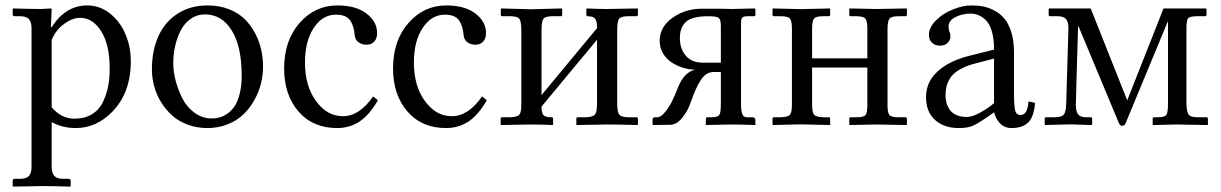

<svg xmlns="http://www.w3.org/2000/svg" viewBox="-20 -462 4522 711"><path d="M171.4 -314.5V-64.9Q207 -22.5 255.4 -22.5Q293.5 -22.5 320.3 -38.8Q347.2 -55.2 360.8 -83.5Q374.5 -111.8 380.4 -142.1Q386.2 -172.4 386.2 -208.5Q386.2 -295.9 355 -345.9Q323.7 -396 276.4 -396Q248.5 -396 217.8 -373.8Q187 -351.6 171.4 -314.5ZM171.4 -428.7 168.5 -361.8H171.4Q223.6 -441.9 302.7 -441.9Q349.6 -441.9 387.2 -412.1Q424.8 -382.3 444.6 -335.4Q464.4 -288.6 464.4 -235.4Q464.4 -116.7 394 -46.4Q335.4 12.2 261.2 12.2Q210.9 12.2 171.4 -9.8V156.2Q171.4 178.7 181.2 189.5Q190.9 200.2 214.4 200.2H233.4Q241.7 200.2 241.7 208.5V227.1L239.7 229Q171.4 227.1 132.3 227.1L28.8 229L26.9 227.1V208.5Q26.9 200.2 34.7 200.2H53.7Q77.6 200.2 87.2 189.5Q96.7 178.7 96.7 156.2V-357.9Q96.7 -380.4 87.2 -391.1Q77.6 -401.9 53.7 -401.9H34.7Q26.9 -401.9 26.9 -410.2V-428.7L28.8 -430.7Q96.7 -428.7 132.3 -428.7L169.4 -430.7Z M542.5 -205.1Q542.5 -273.9 566.2 -327.1Q589.8 -380.4 637.2 -411.1Q684.6 -441.9 749 -441.9Q792 -441.9 827.1 -428.2Q862.3 -414.6 885.5 -391.8Q908.7 -369.1 924.6 -339.1Q940.4 -309.1 947.3 -277.8Q954.1 -246.6 954.1 -214.4Q954.1 -183.6 946.3 -152.3Q938.5 -121.1 921.9 -91.3Q905.3 -61.5 881.6 -38.6Q857.9 -15.6 823.2 -1.7Q788.6 12.2 747.6 12.2Q708.5 12.2 674.8 -0.5Q641.1 -13.2 617.2 -34.7Q593.3 -56.2 576.2 -84.2Q559.1 -112.3 550.8 -143.1Q542.5 -173.8 542.5 -205.1ZM738.8 -408.7Q710 -408.7 687 -392.8Q664.1 -377 650.1 -350.8Q636.2 -324.7 628.9 -293.2Q621.6 -261.7 621.6 -228Q621.6 -197.8 630.4 -163.6Q639.2 -129.4 655.5 -97.4Q671.9 -65.4 700.4 -44.4Q729 -23.4 764.2 -23.4Q779.3 -23.4 793.2 -27.1Q807.1 -30.8 822.5 -41.5Q837.9 -52.2 849.1 -69.1Q860.4 -85.9 867.7 -115.2Q875 -144.5 875 -182.1Q875 -290 838.1 -349.4Q801.3 -408.7 738.8 -408.7Z M1379.4 -90.8Q1347.7 -35.6 1311 -11.7Q1274.4 12.2 1228 12.2Q1138.7 12.2 1085.4 -49.1Q1032.2 -110.4 1032.2 -208.5Q1032.2 -312 1089.4 -377Q1146.5 -441.9 1229.5 -441.9Q1297.9 -441.9 1337.2 -411.9Q1376.5 -381.8 1376.5 -339.8Q1376.5 -318.8 1365.5 -307.6Q1354.5 -296.4 1337.9 -296.4Q1320.3 -296.4 1307.9 -305.2Q1295.4 -314 1293.5 -331.5Q1292 -347.7 1289.3 -358.2Q1286.6 -368.7 1279.8 -381.6Q1272.9 -394.5 1259 -401.1Q1245.1 -407.7 1224.1 -407.7Q1174.3 -407.7 1141.8 -358.6Q1109.4 -309.6 1109.4 -230Q1109.4 -144 1150.1 -87.9Q1190.9 -31.7 1250 -31.7Q1311 -31.7 1361.8 -105Z M1782.7 -90.8Q1751 -35.6 1714.4 -11.7Q1677.7 12.2 1631.3 12.2Q1542 12.2 1488.8 -49.1Q1435.5 -110.4 1435.5 -208.5Q1435.5 -312 1492.7 -377Q1549.8 -441.9 1632.8 -441.9Q1701.2 -441.9 1740.5 -411.9Q1779.8 -381.8 1779.8 -339.8Q1779.8 -318.8 1768.8 -307.6Q1757.8 -296.4 1741.2 -296.4Q1723.6 -296.4 1711.2 -305.2Q1698.7 -314 1696.8 -331.5Q1695.3 -347.7 1692.6 -358.2Q1689.9 -368.7 1683.1 -381.6Q1676.3 -394.5 1662.4 -401.1Q1648.4 -407.7 1627.4 -407.7Q1577.6 -407.7 1545.2 -358.6Q1512.7 -309.6 1512.7 -230Q1512.7 -144 1553.5 -87.9Q1594.2 -31.7 1653.3 -31.7Q1714.4 -31.7 1765.1 -105Z M1945.8 -427.7 2060.1 -430.7 2062 -428.7V-407.7Q2062 -401.9 2056.2 -401.9H2025.9Q1999 -401.9 1992.2 -392.1Q1985.4 -382.3 1985.4 -349.6V-109.9L2190.9 -357.9Q2190.9 -369.1 2190.2 -375.2Q2189.5 -381.3 2186.3 -388.4Q2183.1 -395.5 2175.8 -398.7Q2168.5 -401.9 2156.7 -401.9Q2151.4 -401.9 2151.4 -406.7V-428.7L2152.8 -430.7Q2197.3 -428.7 2226.1 -428.7L2340.8 -430.7L2342.3 -428.7V-407.7Q2342.3 -401.9 2336.4 -401.9H2306.2Q2279.3 -401.9 2272.5 -392.3Q2265.6 -382.8 2265.6 -350.1V-77.1Q2265.6 -47.9 2272.9 -38.1Q2280.3 -28.3 2306.2 -27.8H2336.4Q2342.3 -27.8 2342.3 -22.5V-1L2340.8 1Q2271 -1 2226.1 -1L2114.3 1V-1V-22.9Q2114.3 -27.8 2119.6 -27.8H2150.4Q2176.8 -28.8 2183.8 -38.8Q2190.9 -48.8 2190.9 -77.1V-314.9L1985.4 -67.4V-65.4Q1985.4 -44.4 1992.2 -36.1Q1999 -27.8 2022.5 -27.8Q2028.3 -27.8 2028.3 -22.5V-1L2026.9 1Q1977.5 -1 1945.8 -1L1835.4 1L1834 -1V-22.9Q1834 -27.8 1839.4 -27.8H1870.1Q1897 -28.8 1903.8 -38.1Q1910.6 -47.4 1910.6 -75.2V-348.6Q1910.6 -381.8 1903.6 -391.8Q1896.5 -401.9 1870.1 -401.9H1839.8Q1834.5 -401.9 1834.5 -406.7V-428.7L1836.9 -430.7Z M2649.4 -230V-366.2Q2649.4 -389.6 2641.4 -395.8Q2633.3 -401.9 2603.5 -401.9Q2543 -401.9 2520.3 -381.1Q2497.6 -360.4 2497.6 -321.3Q2497.6 -281.7 2519.5 -255.9Q2541.5 -230 2582 -230ZM2489.7 -135.7Q2512.2 -194.3 2554.2 -204.1Q2532.7 -204.1 2510.3 -210.9Q2487.8 -217.8 2468 -230.2Q2448.2 -242.7 2435.5 -263.7Q2422.9 -284.7 2422.9 -310.1Q2422.9 -362.8 2470.5 -396.2Q2518.1 -429.7 2577.6 -429.7H2646L2688 -428.7L2775.4 -430.7L2777.3 -428.7V-405.3Q2777.3 -401.9 2773.9 -401.9H2749Q2739.7 -401.9 2734.6 -400.4Q2729.5 -398.9 2727.3 -394.5Q2725.1 -390.1 2724.6 -386Q2724.1 -381.8 2724.1 -372.1V-76.2Q2724.1 -53.2 2728.5 -40.5Q2732.9 -27.8 2745.6 -27.8H2767.1Q2772 -27.8 2774.7 -24.4Q2777.3 -21 2777.3 -19V1Q2722.2 -1 2686.5 -1L2593.8 1V-21Q2593.8 -27.8 2599.6 -27.8H2614.3Q2638.2 -27.8 2643.8 -36.4Q2649.4 -44.9 2649.4 -76.2V-195.3H2622.1Q2594.7 -195.3 2575.4 -166Q2556.2 -136.7 2538.1 -84Q2526.9 -50.3 2506.1 -25.4Q2485.4 -0.5 2462.9 0L2398.9 1L2396.5 -1V-19.5Q2396.5 -27.8 2406.7 -27.8H2414.1Q2427.7 -27.8 2443.8 -48.3Q2460 -68.8 2470.2 -90.3Q2480.5 -111.8 2489.7 -135.7Z M2912.6 -355Q2912.6 -384.3 2905.3 -393.1Q2897.9 -401.9 2872.1 -401.9H2846.2Q2840.8 -401.9 2840.8 -406.7V-428.7L2841.8 -430.7L2945.3 -428.2L3052.7 -430.7L3054.2 -428.7V-407.7Q3054.2 -401.9 3048.3 -401.9H3027.8Q3002.4 -401.9 2994.9 -393.6Q2987.3 -385.3 2987.3 -355V-246.1H3191.9V-354Q3191.9 -383.8 3184.6 -392.8Q3177.2 -401.9 3151.4 -401.9H3130.4Q3125 -401.9 3125 -406.7V-428.7L3126.5 -430.7L3224.1 -428.7L3336.9 -430.7L3338.4 -428.7V-407.2Q3338.4 -401.9 3332.5 -401.9H3307.1Q3281.7 -401.9 3274.2 -393.1Q3266.6 -384.3 3266.6 -354V-73.7Q3266.6 -43.9 3273.7 -35.9Q3280.8 -27.8 3307.1 -27.8H3332.5Q3338.4 -27.8 3338.4 -22V-1L3337.4 1L3224.1 -1L3127.4 1L3125 -1V-22.5Q3125 -27.8 3130.4 -27.8H3151.4Q3178.2 -27.8 3185.1 -35.9Q3191.9 -43.9 3191.9 -73.7V-211.9H2987.3V-75.2Q2987.3 -45.4 2994.6 -37.1Q3002 -28.8 3027.8 -27.8H3048.3Q3054.2 -27.8 3054.2 -22.5V-1L3053.2 1L2945.3 -1.5L2841.8 1L2840.8 -1V-22.9Q2840.8 -27.8 2846.2 -27.8H2872.1Q2898.4 -28.8 2905.5 -37.4Q2912.6 -45.9 2912.6 -75.2Z M3661.1 -245.1 3582.5 -224.6Q3550.8 -215.3 3529.5 -201.9Q3508.3 -188.5 3498.3 -172.4Q3488.3 -156.2 3484.9 -141.4Q3481.4 -126.5 3481.4 -107.4Q3481.4 -94.2 3484.9 -81.5Q3488.3 -68.8 3496.3 -56.4Q3504.4 -43.9 3520.8 -36.4Q3537.1 -28.8 3559.6 -28.8Q3580.1 -28.8 3609.1 -44.7Q3638.2 -60.5 3661.1 -80.1ZM3725.6 12.2Q3699.2 12.2 3682.4 -6.1Q3665.5 -24.4 3661.6 -46.4L3638.7 -30.3Q3601.6 -4.4 3582 3.9Q3562.5 12.2 3530.3 12.2Q3476.1 12.2 3442.6 -17.8Q3409.2 -47.9 3409.2 -102.5Q3409.2 -158.2 3452.1 -197.5Q3495.1 -236.8 3569.3 -255.4L3661.1 -278.3Q3661.1 -318.4 3652.8 -346.4Q3644.5 -374.5 3630.4 -387.7Q3616.2 -400.9 3602.8 -406.2Q3589.4 -411.6 3574.7 -411.6Q3543.5 -411.6 3518.1 -398.7Q3492.7 -385.7 3492.7 -364.3Q3492.7 -351.6 3496.1 -343.8Q3499.5 -337.9 3499.5 -325.7Q3499.5 -314 3489.5 -303.5Q3479.5 -293 3460 -293Q3442.4 -293 3431.2 -304Q3419.9 -314.9 3419.9 -332.5Q3419.9 -360.4 3446 -386.5Q3472.2 -412.6 3508.8 -427.2Q3545.4 -441.9 3577.6 -441.9Q3601.6 -441.9 3622.3 -437.7Q3643.1 -433.6 3664.3 -421.9Q3685.5 -410.2 3700.7 -391.6Q3715.8 -373 3725.3 -341.8Q3734.9 -310.5 3734.9 -269.5V-122.6Q3734.9 -71.8 3739 -54Q3743.2 -36.1 3759.3 -36.1Q3785.2 -36.1 3788.6 -86.4L3813 -81.1Q3808.6 -28.8 3787.4 -8.3Q3766.1 12.2 3725.6 12.2Z M3864.7 -430.7H4019L4154.3 -90.3L4288.6 -430.7H4445.3L4447.8 -428.7V-407.2Q4447.8 -401.9 4441.9 -401.9H4414.1Q4386.2 -401.9 4379.9 -394.5Q4373.5 -387.2 4373.5 -358.9V-74.2Q4375 -46.4 4382.1 -37.1Q4389.2 -27.8 4416.5 -27.8H4446.8Q4453.1 -27.8 4453.1 -22V-1L4451.7 1L4335 -1L4250 1L4248.5 -1V-22.5Q4248.5 -27.8 4253.9 -27.8H4267.1Q4292.5 -27.8 4298.8 -36.4Q4305.2 -44.9 4305.2 -74.2V-381.8H4304.2L4148.4 -5.9Q4144 3.9 4135.3 3.9Q4127.9 3.9 4123.5 -5.9L3973.6 -365.2H3972.2L3963.9 -74.7Q3963.9 -49.8 3972.2 -38.8Q3980.5 -27.8 4002 -27.8H4019Q4024.4 -27.8 4024.4 -22.5V-1L4022.5 1L3943.4 -1.5L3850.1 1L3848.6 -1V-22.9Q3848.6 -27.8 3854.5 -27.8H3885.3Q3911.6 -27.8 3919.4 -37.6Q3927.2 -47.4 3928.2 -74.7L3936.5 -357.4Q3936.5 -382.3 3927 -392.1Q3917.5 -401.9 3897.5 -401.9H3868.7Q3863.3 -401.9 3863.3 -407.2V-428.7Z"/></svg>

Font: Libertinage
Style: f
Weight: 400
Designer: OSP
Foundry: OSP
Version: Version 1.0; 2008; OFL relea